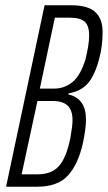

<svg xmlns="http://www.w3.org/2000/svg" viewBox="-20 -708 409 728"><path d="M149 -688H251Q313 -688 341 -662.5Q369 -637 369 -587Q369 -534 357 -489Q341 -425 314.5 -393.5Q288 -362 240 -354L239 -350Q306 -335 306 -255Q306 -219 294 -164Q276 -84 237 -42Q198 0 121 0H3ZM304 -483Q318 -539 318 -573Q318 -611 301 -626Q284 -641 244 -641H188L131 -372H184Q225 -372 255.5 -397.5Q286 -423 304 -483ZM247 -186Q255 -231 255 -252Q255 -290 236.5 -307.5Q218 -325 180 -325H122L62 -47H122Q176 -47 204 -79Q232 -111 247 -186Z"/></svg>

Font: Saira Ultra Condensed Light
Style: Italic
Weight: 300
Width: 1
Italic angle: -12°
Designer: Hector Gatti with collaboration of the Omnibus-Type team
Foundry: Omnibus-Type
Version: Version 1.001; ttfautohint (v1.8)